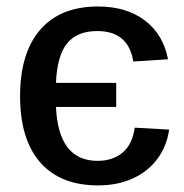

<svg xmlns="http://www.w3.org/2000/svg" viewBox="-20 -558 564 588"><path d="M280.3 9.8Q164.6 9.8 103 -60.8Q41.5 -131.3 41.5 -263.7Q41.5 -395.5 103 -466.8Q164.6 -538.1 280.3 -538.1Q367.2 -538.1 423.6 -495.4Q480 -452.6 494.6 -376.5L388.2 -369.6Q381.3 -415 353.8 -439Q326.2 -462.9 277.8 -462.9Q215.8 -462.9 185.3 -425Q154.8 -387.2 151.4 -304.2H335.9V-230.5H151.4Q158.7 -65.4 278.8 -65.4Q324.7 -65.4 355 -90.3Q385.3 -115.2 392.6 -167L498 -161.1Q490.7 -109.9 461.9 -71.3Q433.1 -32.7 386.7 -11.5Q340.3 9.8 280.3 9.8Z"/></svg>

Font: Arimo Medium
Style: Regular
Weight: 500
Designer: Steve Matteson
Foundry: Monotype Imaging Inc.
Version: Version 1.33